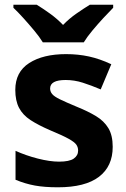

<svg xmlns="http://www.w3.org/2000/svg" viewBox="-20 -786 537 816"><path d="M459 -162Q459 -79 400.5 -34.5Q342 10 226 10Q169 10 128 2.5Q87 -5 46 -22V-145Q90 -125 141 -112Q192 -99 231 -99Q275 -99 293.5 -112Q312 -125 312 -146Q312 -160 304.5 -171Q297 -182 272 -196Q247 -210 194 -232Q143 -254 110 -275.5Q77 -297 61 -327.5Q45 -358 45 -404Q45 -480 104 -518Q163 -556 261 -556Q312 -556 358 -546Q404 -536 453 -513L408 -406Q368 -423 332 -434.5Q296 -446 259 -446Q193 -446 193 -410Q193 -397 201.5 -386.5Q210 -376 234.5 -364Q259 -352 307 -332Q354 -313 388 -292.5Q422 -272 440.5 -241.5Q459 -211 459 -162ZM162 -606Q148 -629 125.5 -656Q103 -683 79.5 -709Q56 -735 37 -753V-766H136Q162 -750 192 -728.5Q222 -707 248 -680Q274 -707 305 -728.5Q336 -750 362 -766H461V-753Q443 -735 419 -709Q395 -683 372.5 -656Q350 -629 336 -606Z"/></svg>

Font: Noto Sans Kannada
Style: Bold
Weight: 700
Designer: Jelle Bosma - Monotype Design Team
Foundry: Monotype Imaging Inc.
Version: Version 2.005; ttfautohint (v1.8.4.7-5d5b)